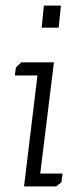

<svg xmlns="http://www.w3.org/2000/svg" viewBox="-20 -667 290 687"><path d="M129 -568 137 -647H198L190 -568ZM37 -426 56 -444H173L124 -46H204L200 -15L181 0H66L114 -397H33Z"/></svg>

Font: Zilla Slab Light
Style: Italic
Weight: 300
Italic angle: -6°
Designer: Typotheque.com
Foundry: Typotheque type foundry
Version: Version 1.1; 2017; ttfautohint (v1.6)